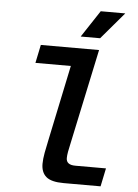

<svg xmlns="http://www.w3.org/2000/svg" viewBox="-60 -959 721 1005"><g transform="rotate(5 300.0 -456.5)"><path d="M313 0Q248 0 221 -23Q194 -46 194 -91Q194 -116 200 -149Q206 -182 214 -218L297 -614H111L131 -710H437L331 -211Q325 -185 321.5 -165.5Q318 -146 318 -132Q318 -96 366 -96H527L507 0ZM335 -772 428 -913H557L437 -772Z"/></g></svg>

Font: Geist Mono SemiBold
Style: Italic
Weight: 600
Italic angle: -12°
Monospace: yes
Designer: Basement.studio, Andrés Briganti, Mateo Zaragoza
Foundry: Basement.studio, Vercel, Andrés Briganti, Guido Ferreyra, Mateo Zaragoza
Version: Version 1.500; ttfautohint (v1.8.4.7-5d5b)